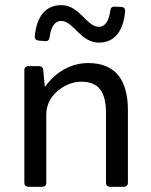

<svg xmlns="http://www.w3.org/2000/svg" viewBox="-20 -715 579 735"><path d="M214.8 -634.8C260.7 -634.8 288.1 -551.8 358.4 -551.8C422.9 -551.8 453.1 -602.5 459 -671.9C460 -681.6 455.1 -687.5 444.3 -688.5L418.9 -689.5C409.2 -690.4 403.3 -684.6 402.3 -674.8C397.5 -637.7 383.8 -612.3 358.4 -612.3C311.5 -612.3 285.2 -695.3 214.8 -695.3C150.4 -695.3 119.1 -645.5 113.3 -576.2C112.3 -566.4 118.2 -560.5 127.9 -559.6L153.3 -557.6C163.1 -556.6 168.9 -562.5 169.9 -572.3C174.8 -610.4 188.5 -634.8 214.8 -634.8ZM317.4 -473.6C252.9 -473.6 193.4 -440.4 153.3 -383.8H151.4L145.5 -447.3C144.5 -457 138.7 -461.9 128.9 -461.9H88.9C79.1 -461.9 73.2 -456.1 73.2 -446.3V-15.6C73.2 -5.9 79.1 0 88.9 0H141.6C151.4 0 157.2 -5.9 157.2 -15.6V-277.3C157.2 -354.5 234.4 -402.3 290 -402.3C356.4 -402.3 385.7 -366.2 385.7 -281.2V-15.6C385.7 -5.9 391.6 0 401.4 0H454.1C463.9 0 469.7 -5.9 469.7 -15.6V-292C469.7 -409.2 421.9 -473.6 317.4 -473.6Z"/></svg>

Font: Ed Sans Neue
Style: Regular
Weight: 400
Designer: Stephen Hutchings
Version: Version 1.004;PS 001.004;hotconv 1.0.88;makeotf.lib2.5.64775